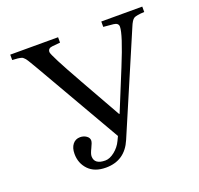

<svg xmlns="http://www.w3.org/2000/svg" viewBox="-123 -827 1008 973"><g transform="rotate(-20 381.0 -340.0)"><path d="M28 -663V-692H286V-663L244 -659Q219 -657 219 -636Q219 -619 320 -440L443 -222L446 -220L536 -440Q599 -594 599 -635Q599 -655 573 -658L519 -663V-692H740V-663Q697 -661 684 -653.5Q671 -646 657 -611L432 -85Q391 12 289 12Q228 12 195 -22.5Q162 -57 162 -108Q162 -140 177 -159Q192 -178 217 -178Q236 -178 250.5 -168Q265 -158 265 -143Q265 -132 252 -106Q239 -80 239 -67Q239 -23 298 -23Q322 -23 348.5 -44Q375 -65 389 -95L400 -118L136 -576Q130 -586 122.5 -599Q115 -612 111.5 -617.5Q108 -623 103 -631.5Q98 -640 95 -643Q92 -646 87.5 -650.5Q83 -655 79 -656.5Q75 -658 69.5 -659Q64 -660 57 -661Z"/></g></svg>

Font: Heuristica
Style: Regular
Weight: 400
Version: Version 1.0.1 ; ttfautohint (v1.4.1)